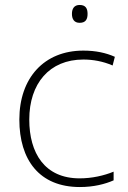

<svg xmlns="http://www.w3.org/2000/svg" viewBox="-20 -744 514 774"><path d="M301 -724C279 -724 270 -709 270 -688C270 -667 279 -652 301 -652C326 -652 333 -667 333 -688C333 -709 326 -724 301 -724ZM302 10C358 10 404 -2 438 -17V-52C399 -36 351 -25 301 -25C160 -25 98 -127 98 -262C98 -407 179 -504 316 -504C354 -504 395 -497 434 -480L443 -515C407 -531 366 -540 316 -540C158 -540 58 -430 58 -262C58 -100 138 10 302 10Z"/></svg>

Font: Noto Sans Canadian Aboriginal ExtraLight
Style: Regular
Weight: 200
Designer: Monotype Design Team, Typotheque's Kevin King
Foundry: Monotype Imaging Inc.
Version: Version 2.004